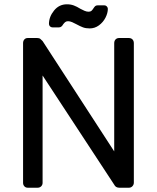

<svg xmlns="http://www.w3.org/2000/svg" viewBox="-20 -878 733 898"><path d="M87.9 -22.9V-675.8Q87.9 -687 94 -693.6Q100.1 -700.2 109.9 -700.2H153.8Q163.6 -700.2 168.7 -696Q173.8 -691.9 179.2 -686L514.2 -169.9V-675.8Q514.2 -687 520.5 -693.6Q526.9 -700.2 537.1 -700.2H582Q593.3 -700.2 599.6 -693.6Q606 -687 606 -675.8V-23.9Q606 -14.2 599.4 -7.1Q592.8 0 583 0H538.1Q521 0 514.2 -14.2L179.2 -524.9V-22.9Q179.2 -13.2 172.6 -6.6Q166 0 155.8 0H109.9Q100.1 0 94 -6.6Q87.9 -13.2 87.9 -22.9ZM209 -766.1Q209 -799.3 232.7 -828.6Q256.3 -857.9 293 -857.9Q311 -857.9 325.2 -852.5Q339.4 -847.2 356 -836.9Q364.7 -832 375 -827.6Q385.3 -823.2 394 -823.2Q402.8 -823.2 407.5 -827.1Q412.1 -831.1 417 -838.9Q421.9 -846.7 426 -849.9Q430.2 -853 437 -853H468.3Q475.1 -853 479.7 -847.9Q484.4 -842.8 484.4 -836.9Q484.4 -816.9 473.4 -795.4Q462.4 -773.9 442.9 -759.5Q423.3 -745.1 399.4 -745.1Q381.3 -745.1 368.2 -750Q355 -754.9 336.4 -765.1Q327.6 -770 317.4 -774.4Q307.1 -778.8 298.3 -778.8Q290.5 -778.8 285.4 -774.9Q280.3 -771 275.4 -764.2Q267.6 -750 256.3 -750H225.1Q218.3 -750 213.6 -754.9Q209 -759.8 209 -766.1Z"/></svg>

Font: Rubik AZ
Style: Regular
Weight: 400
Designer: Hubert and Fischer
Foundry: Hubert & Fischer
Version: Version 2.000